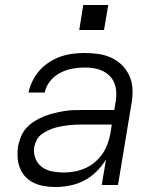

<svg xmlns="http://www.w3.org/2000/svg" viewBox="-20 -740 640 768"><path d="M203 8Q203 8 203 8Q203 8 203 8H202Q180 8 158 4.5Q136 1 116.5 -8Q97 -17 82.5 -32Q68 -47 60 -67Q52 -87 50.5 -109Q49 -131 52 -154Q56 -173 63.5 -192.5Q71 -212 85.5 -228Q100 -244 118.5 -255.5Q137 -267 156 -274.5Q175 -282 195 -287Q215 -292 235 -295.5Q255 -299 275 -299.5Q295 -300 314 -300H437L443 -335Q446 -354 445 -372.5Q444 -391 437.5 -407.5Q431 -424 418.5 -436.5Q406 -449 390 -456.5Q374 -464 356 -467Q338 -470 319 -470Q295 -470 270 -465.5Q245 -461 221.5 -449Q198 -437 181 -416Q164 -395 159 -370H94Q99 -394 110.5 -417Q122 -440 139 -459Q156 -478 178 -492Q200 -506 223.5 -514Q247 -522 271 -525Q295 -528 319 -528Q347 -528 374.5 -524Q402 -520 426.5 -508.5Q451 -497 469.5 -478Q488 -459 498.5 -434.5Q509 -410 510 -382Q511 -354 506 -326L452 0H387L404 -102Q388 -76 366 -54Q344 -32 317 -18Q290 -4 260.5 2Q231 8 203 8ZM235 -50Q256 -50 278 -54Q300 -58 320.5 -67Q341 -76 359 -91Q377 -106 390 -125Q403 -144 410.5 -165Q418 -186 422 -208L427 -242H314Q300 -242 286 -241.5Q272 -241 257.5 -239.5Q243 -238 229 -235.5Q215 -233 200.5 -229Q186 -225 172.5 -218.5Q159 -212 146.5 -203Q134 -194 127 -180.5Q120 -167 117 -153Q113 -129 121.5 -107Q130 -85 147.5 -72Q165 -59 188 -54.5Q211 -50 235 -50ZM396 -620H297L313 -720H413Z"/></svg>

Font: Iosevka SS04 Light Extended
Style: Italic
Weight: 300
Width: 7
Italic angle: -9°
Monospace: yes
Designer: Belleve Invis
Foundry: Belleve Invis
Version: Version 19.0.0; ttfautohint (v1.8.4)